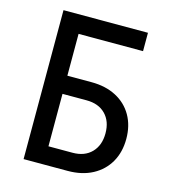

<svg xmlns="http://www.w3.org/2000/svg" viewBox="-109 -820 817 909"><g transform="rotate(15 300.0 -365.0)"><path d="M90 0V-730H504V-640H188V-435H306Q376 -435 427.5 -408Q479 -381 507 -332Q535 -283 535 -218Q535 -153 507 -104Q479 -55 427.5 -27.5Q376 0 306 0ZM188 -89H306Q365 -89 399 -124Q433 -159 433 -218Q433 -277 399 -311.5Q365 -346 306 -346H188Z"/></g></svg>

Font: JetBrains Mono NL Medium
Style: Regular
Weight: 500
Monospace: yes
Designer: Philipp Nurullin, Konstantin Bulenkov
Foundry: JetBrains
Version: Version 2.305; ttfautohint (v1.8.4.7-5d5b)